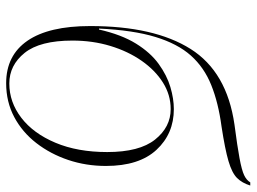

<svg xmlns="http://www.w3.org/2000/svg" viewBox="-122 -680 813 608"><g transform="rotate(90 284.0 -376.5)"><path d="M244 10Q156 10 109.5 -57.5Q63 -125 63 -256Q63 -459 135.5 -574Q208 -689 375 -713Q444 -722 481.5 -729Q519 -736 535 -743.5Q551 -751 558 -763H568Q560 -737 544 -721Q528 -705 490.5 -694Q453 -683 381 -672Q306 -662 250 -639.5Q194 -617 156.5 -575Q119 -533 97.5 -462.5Q76 -392 71 -284H74Q90 -355 118.5 -401Q147 -447 183 -473Q219 -499 256 -510Q293 -521 326 -521Q404 -521 455 -466Q506 -411 506 -306Q506 -243 487 -186.5Q468 -130 433.5 -85.5Q399 -41 351 -15.5Q303 10 244 10ZM245 0Q304 0 353.5 -38Q403 -76 432.5 -146Q462 -216 462 -310Q462 -412 422.5 -461.5Q383 -511 326 -511Q281 -511 242 -486.5Q203 -462 173 -419Q143 -376 126 -320Q109 -264 109 -200Q109 -97 148 -48.5Q187 0 245 0Z"/></g></svg>

Font: Noto Serif Display ExtraLight
Style: Italic
Weight: 200
Italic angle: -12°
Designer: Monotype Design Team
Foundry: Monotype Imaging Inc.
Version: Version 2.009